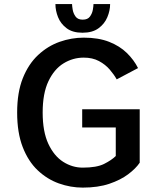

<svg xmlns="http://www.w3.org/2000/svg" viewBox="-20 -886 750 918"><path d="M648 -363.5V-108Q629 -80 592.8 -52.8Q556.5 -25.5 502.5 -7.2Q448.5 11 375.5 11Q317.5 11 261.5 -9Q205.5 -29 160.2 -71.8Q115 -114.5 88.5 -183Q62 -251.5 62 -348Q62 -444.5 89.2 -512.5Q116.5 -580.5 162.5 -623.2Q208.5 -666 265 -686Q321.5 -706 380.5 -706Q451 -706 501.8 -686Q552.5 -666 586.5 -632.8Q620.5 -599.5 640 -560.5L538 -506.5Q525.5 -529 504.8 -553.2Q484 -577.5 453.2 -594Q422.5 -610.5 380.5 -610.5Q328.5 -610.5 283.8 -583Q239 -555.5 211.5 -497.5Q184 -439.5 184 -348Q184 -256.5 211.2 -198.2Q238.5 -140 282.2 -112.2Q326 -84.5 375.5 -84.5Q442 -84.5 477.5 -102.2Q513 -120 533.5 -140V-276.5H373V-363.5ZM506.5 -866.5Q506.5 -835.5 493.2 -803.8Q480 -772 451 -750.8Q422 -729.5 374.5 -729.5Q327 -729.5 298.5 -751Q270 -772.5 257.5 -804Q245 -835.5 245 -866.5H324.5Q324.5 -858 327.5 -840Q330.5 -822 341.2 -807Q352 -792 375.5 -792Q399.5 -792 410.2 -807Q421 -822 424 -839.8Q427 -857.5 427 -866.5Z"/></svg>

Font: League Mono Medium
Style: Regular
Weight: 500
Width: 6
Designer: Tyler Finck
Foundry: The League of Moveable Type / Tyler Finck
Version: Version 2.300;RELEASE